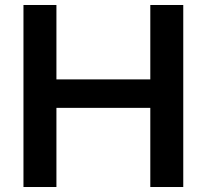

<svg xmlns="http://www.w3.org/2000/svg" viewBox="-20 -749 828 769"><path d="M74 0V-729H206V-431H582V-729H714V0H582V-317H206V0Z"/></svg>

Font: Mona Sans SemiBold
Style: Regular
Weight: 600
Designer: Deni Anggara
Foundry: GitHub
Version: Version 2.000;Glyphs 3.2.3 (3260)